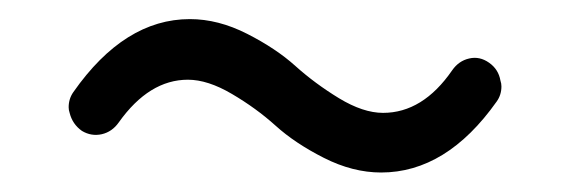

<svg xmlns="http://www.w3.org/2000/svg" viewBox="-20 -467 589 198"><path d="M373 -289.1Q343.8 -289.1 314 -304.2Q284.2 -319.3 264.2 -337.4Q244.1 -355.5 219.2 -370.1Q194.3 -384.8 173.8 -384.8Q133.8 -384.8 102.5 -340.8Q95.7 -331.1 85 -328.6Q74.2 -326.2 64.5 -332Q54.7 -338.9 51.8 -350.6Q50.8 -353.5 50.8 -356.4Q50.8 -365.2 55.7 -372.1Q108.4 -447.3 175.8 -447.3Q205.1 -447.3 234.9 -432.1Q264.6 -417 284.7 -398.9Q304.7 -380.9 329.6 -365.7Q354.5 -350.6 375 -350.6Q416 -350.6 446.3 -394.5Q453.1 -404.3 463.9 -406.7Q474.6 -409.2 484.4 -402.3Q494.1 -395.5 496.1 -383.8Q497.1 -380.9 497.1 -377.9Q497.1 -369.1 492.2 -362.3Q440.4 -289.1 373 -289.1Z"/></svg>

Font: Gen Jyuu Gothic Normal
Style: Regular
Weight: 300
Designer: [Source Han Sans]
Ryoko NISHIZUKA  (kana & ideographs); Paul D. Hunt (Latin, Greek & Cyrillic); Wenlong ZHANG  (bopomofo
Version: Version 1.002.20150607